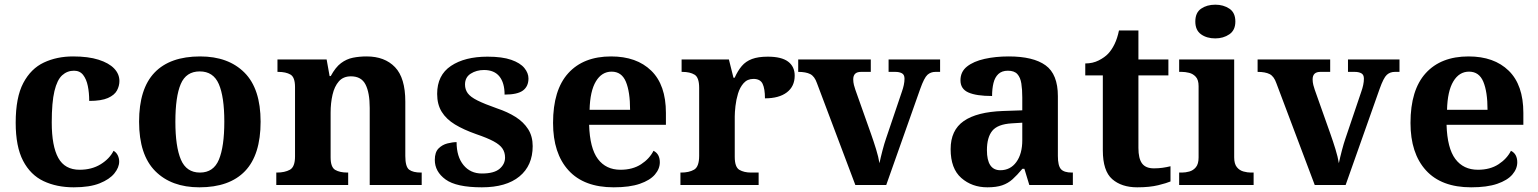

<svg xmlns="http://www.w3.org/2000/svg" viewBox="-20 -790 6568 820"><path d="M295 10Q222 10 166 -16.5Q110 -43 78.5 -103.5Q47 -164 47 -266Q47 -374 79.5 -435.5Q112 -497 167.5 -523Q223 -549 292 -549Q357 -549 401 -535Q445 -521 467.5 -497.5Q490 -474 490 -444Q490 -423 479.5 -403.5Q469 -384 441 -371.5Q413 -359 361 -359Q361 -394 355 -423Q349 -452 335 -470Q321 -488 296 -488Q267 -488 245.5 -468.5Q224 -449 212.5 -401Q201 -353 201 -267Q201 -166 229 -115.5Q257 -65 320 -65Q372 -65 410 -88.5Q448 -112 465 -146Q477 -139 483 -126.5Q489 -114 489 -100Q489 -75 468.5 -49.5Q448 -24 405.5 -7Q363 10 295 10Z M831.6 10Q712 10 643 -59.3Q574 -128.7 574 -270.3Q574 -411 640.1 -480Q706.2 -549 835 -549Q955 -549 1024 -480Q1093 -411 1093 -270.3Q1093 -128.7 1026.5 -59.3Q960 10 831.6 10ZM834 -53Q892 -53 915 -108.5Q938 -164 938 -270.5Q938 -377 914.5 -431Q891 -485 833 -485Q775 -485 752 -431.2Q729 -377.5 729 -270Q729 -164 752.5 -108.5Q776 -53 834 -53Z M1160 0V-53H1162Q1196 -53 1218 -65Q1240 -77 1240 -122V-418.4Q1240 -460.2 1220.5 -471.6Q1201 -483 1168 -483H1165V-536H1375L1387.7 -465H1392.5Q1413 -503 1436.5 -520.5Q1460 -538 1487.3 -543.5Q1514.7 -549 1545.9 -549Q1623 -549 1667 -503.2Q1711 -457.4 1711 -356V-123.8Q1711 -77.6 1727.5 -65.3Q1744 -53 1778 -53H1781V0H1559V-329Q1559 -394 1541.1 -429Q1523.3 -464 1478.8 -464Q1446 -464 1427.2 -442.5Q1408.3 -420.9 1400.2 -385.5Q1392 -350.1 1392 -309V-118Q1392 -76 1411.5 -64.5Q1431 -53 1464 -53H1467V0Z M2038 10Q1929 10 1883 -23.5Q1837 -57 1837 -107Q1837 -140 1853 -156Q1869 -172 1891 -177.5Q1913 -183 1930 -183Q1930 -121 1959.5 -85Q1989 -49 2038 -49Q2090 -49 2113.5 -69Q2137 -89 2137 -117Q2137 -139 2126 -155.5Q2115 -172 2088 -186.5Q2061 -201 2014 -217Q1960 -236 1923 -258.5Q1886 -281 1866.5 -312.5Q1847 -344 1847 -389Q1847 -469 1906 -508.5Q1965 -548 2062 -548Q2125 -548 2163.5 -534.5Q2202 -521 2219.5 -499.5Q2237 -478 2237 -455Q2237 -421 2213.5 -403.5Q2190 -386 2135 -386Q2135 -436 2113 -463.5Q2091 -491 2047 -491Q2015 -491 1990.5 -475.5Q1966 -460 1966 -429Q1966 -408 1977.5 -392Q1989 -376 2019 -361Q2049 -346 2103 -327Q2148 -312 2182 -290.5Q2216 -269 2235.5 -238.5Q2255 -208 2255 -166Q2255 -83 2198.5 -36.5Q2142 10 2038 10Z M2601 10Q2474 10 2408 -62.5Q2342 -135 2342 -265Q2342 -406 2407 -477.5Q2472 -549 2590 -549Q2699 -549 2761.5 -488Q2824 -427 2824 -308V-257H2496Q2499 -157 2533.5 -111Q2568 -65 2630 -65Q2682 -65 2718 -88.5Q2754 -112 2771 -146Q2785 -139 2791.5 -126.5Q2798 -114 2798 -97Q2798 -69 2777 -44.5Q2756 -20 2712.5 -5Q2669 10 2601 10ZM2671 -321Q2671 -398 2653 -441Q2635 -484 2592 -484Q2550 -484 2525 -442.5Q2500 -401 2498 -321Z M2886 0V-53H2889Q2923 -53 2944.5 -65.5Q2966 -78 2966 -125V-415Q2966 -459 2946.5 -471Q2927 -483 2894 -483H2891V-536H3093L3112.5 -458H3117.6Q3131 -488 3148 -508Q3165 -528 3191.5 -538Q3218 -548 3259 -548Q3317.6 -548 3345.8 -526.9Q3374 -505.8 3374 -467Q3374 -421 3340.5 -395.5Q3307 -370 3247 -370Q3247 -411 3237 -432Q3227 -453 3198 -453Q3172 -453 3156 -435Q3140 -417 3132 -390.5Q3124 -364 3121 -337Q3118 -310 3118 -293V-120Q3118 -76 3138 -64.5Q3158 -53 3188 -53H3220V0Z M3469 -435Q3459 -464 3440.5 -473.5Q3422 -483 3389 -483V-536H3699V-483H3657Q3624 -483 3624 -451Q3624 -439 3627 -427Q3630 -415 3633 -407L3700 -218Q3711 -187 3721.5 -153Q3732 -119 3736 -93Q3741 -117 3749 -147.5Q3757 -178 3764 -198L3832 -399Q3837 -413 3840 -427Q3843 -441 3843 -454Q3843 -471 3832 -477Q3821 -483 3804 -483H3775V-536H3995V-483H3975Q3955 -483 3941 -470.5Q3927 -458 3910 -410L3765 0H3633Z M4197 10Q4131 10 4085.5 -30Q4040 -70 4040 -153Q4040 -234 4096 -273Q4152 -312 4264 -316L4346 -318.8V-374Q4346 -407.6 4342 -433.3Q4338 -459 4325 -473.5Q4312 -488 4284.5 -488Q4259 -488 4244 -474Q4229 -460 4223 -435.5Q4217 -411 4217 -380Q4150 -380 4116 -395Q4082 -410 4082 -447Q4082 -483.8 4110 -505.9Q4138 -528 4184.9 -538.5Q4231.8 -549 4287.8 -549Q4393 -549 4445.5 -511Q4498 -473 4498 -379.3V-124Q4498 -82.6 4511 -67.8Q4524 -53 4558 -53H4562V0H4376L4355 -69H4346.4Q4324 -42 4304.5 -24.5Q4285 -7 4260 1.5Q4235 10 4197 10ZM4252.2 -63Q4295.2 -63 4320.6 -98Q4346 -133 4346 -191V-266L4300.8 -263.2Q4240.9 -259.5 4217.9 -231.4Q4195 -203.3 4195 -148.8Q4195 -63 4252.2 -63Z M4837 10Q4770 10 4730 -25Q4690 -60 4690 -148V-468H4615V-519Q4647 -519 4672.5 -532Q4698 -545 4713 -561Q4728 -577 4740 -601.5Q4752 -626 4759 -660H4842V-536H4970V-468H4842V-158Q4842 -113 4857.5 -92Q4873 -71 4908 -71Q4928 -71 4945.5 -73.5Q4963 -76 4979 -80V-15Q4963 -8 4926.5 1Q4890 10 4837 10Z M5016 0V-53H5028Q5043 -53 5059.5 -57.5Q5076 -62 5087.5 -75.9Q5099 -89.8 5099 -117.7V-422Q5099 -448.9 5087 -462Q5075 -475 5058.5 -479Q5042 -483 5028 -483H5016V-536H5251V-118Q5251 -90 5262.5 -76Q5274 -62 5291 -57.5Q5308 -53 5322 -53H5334V0ZM5170.1 -626Q5134 -626 5109.5 -643.5Q5085 -661 5085 -698Q5085 -736 5109.8 -753Q5134.5 -770 5170.5 -770Q5205 -770 5230.5 -753Q5256 -736 5256 -698Q5256 -661 5230.4 -643.5Q5204.8 -626 5170.1 -626Z M5431 -435Q5421 -464 5402.5 -473.5Q5384 -483 5351 -483V-536H5661V-483H5619Q5586 -483 5586 -451Q5586 -439 5589 -427Q5592 -415 5595 -407L5662 -218Q5673 -187 5683.5 -153Q5694 -119 5698 -93Q5703 -117 5711 -147.5Q5719 -178 5726 -198L5794 -399Q5799 -413 5802 -427Q5805 -441 5805 -454Q5805 -471 5794 -477Q5783 -483 5766 -483H5737V-536H5957V-483H5937Q5917 -483 5903 -470.5Q5889 -458 5872 -410L5727 0H5595Z M6263 10Q6136 10 6070 -62.5Q6004 -135 6004 -265Q6004 -406 6069 -477.5Q6134 -549 6252 -549Q6361 -549 6423.5 -488Q6486 -427 6486 -308V-257H6158Q6161 -157 6195.5 -111Q6230 -65 6292 -65Q6344 -65 6380 -88.5Q6416 -112 6433 -146Q6447 -139 6453.5 -126.5Q6460 -114 6460 -97Q6460 -69 6439 -44.5Q6418 -20 6374.5 -5Q6331 10 6263 10ZM6333 -321Q6333 -398 6315 -441Q6297 -484 6254 -484Q6212 -484 6187 -442.5Q6162 -401 6160 -321Z"/></svg>

Font: Noto Naskh Arabic UI
Style: Regular
Weight: 400
Designer: Monotype Design Team, David Williams, Mohamad Dakak and Nizar Qandah
Foundry: Monotype Imaging Inc.
Version: Version 2.014